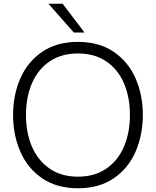

<svg xmlns="http://www.w3.org/2000/svg" viewBox="-20 -997 834 1027"><path d="M50 -382Q50 -489 89 -578Q128 -667 206 -720Q284 -773 397 -773Q510 -773 588 -720Q666 -667 705 -578Q744 -489 744 -382Q744 -275 705 -185.5Q666 -96 588 -43Q510 10 397 10Q284 10 206 -43Q128 -96 89 -185.5Q50 -275 50 -382ZM675 -382Q675 -477 643 -551.5Q611 -626 548.5 -668.5Q486 -711 397 -711Q308 -711 245.5 -668.5Q183 -626 151 -551.5Q119 -477 119 -382Q119 -287 151 -212.5Q183 -138 245.5 -95Q308 -52 397 -52Q486 -52 548.5 -95Q611 -138 643 -212.5Q675 -287 675 -382ZM315 -977 432 -823H375L239 -977Z"/></svg>

Font: Open Sauce Sans Light
Style: Regular
Weight: 300
Designer: Alfredo Marco Pradil
Foundry: Creative Sauce Fz LLC
Version: Version 1.477